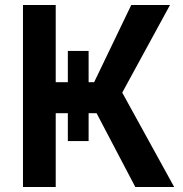

<svg xmlns="http://www.w3.org/2000/svg" viewBox="-20 -747 733 767"><path d="M251 -543.5H334V-418.5H356L504.4 -727.1H659.2L468.3 -377L675.8 0H520.5L365.7 -294.9H334V-183.6H251V-294.9H202.6V0H71.8V-727.1H202.6V-418.5H251Z"/></svg>

Font: Interop SemBd
Style: Regular
Weight: 600
Designer: Rasmus Andersson, Google, Jang Haemin
Foundry: jhaemin
Version: Version 1.007